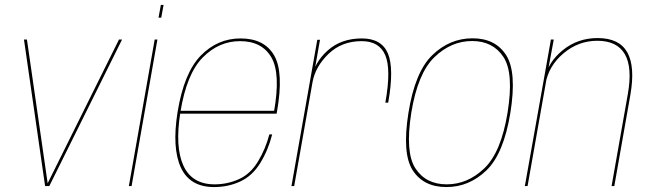

<svg xmlns="http://www.w3.org/2000/svg" viewBox="-20 -753 2634 777"><path d="M162.5 0H179.5L474 -593H461.5L172.5 -10.5H173L89 -593H77Z M501.5 0H512.5L617 -593H606ZM631 -733 621.5 -681.5H632.5L642 -733Z M846.5 4 848.5 -7Q757 -7 722.2 -82.8Q687.5 -158.5 710 -299Q735 -454 800.2 -520.2Q865.5 -586.5 951.5 -586.5Q1040 -586.5 1078.2 -520.8Q1116.5 -455 1088.5 -299L1094.5 -304.5H706L704 -293H1099.5Q1100.5 -298 1101 -301.5Q1129 -461 1089.2 -529.2Q1049.5 -597.5 953.5 -597.5Q860.5 -597.5 792.5 -528Q724.5 -458.5 698.5 -299Q675.5 -153.5 712 -74.8Q748.5 4 846.5 4ZM848.5 -7 846.5 4Q903.5 4 952.2 -18.5Q1001 -41 1033 -92.8Q1065 -144.5 1081.5 -209H1070Q1054.5 -149.5 1023.8 -99Q993 -48.5 946.5 -27.8Q900 -7 848.5 -7Z M1539.5 -337.5H1551Q1575.5 -476 1549.8 -536.8Q1524 -597.5 1444.5 -597.5Q1361 -597.5 1306.5 -549Q1252 -500.5 1240.5 -434.5L1244.5 -419.5Q1256 -483.5 1309.5 -535Q1363 -586.5 1443.5 -586.5Q1515 -586.5 1539.2 -529.5Q1563.5 -472.5 1539.5 -337.5ZM1159.5 0H1170.5L1252 -461.5L1275 -592H1264Z M1786.5 4Q1878.5 4 1948.5 -63.5Q2018.5 -131 2045.5 -297Q2072 -462 2028.2 -530Q1984.5 -598 1892.5 -598Q1800 -598 1729.8 -530.2Q1659.5 -462.5 1633 -297Q1606.5 -131.5 1650.2 -63.8Q1694 4 1786.5 4ZM1788 -7Q1703.5 -7 1661.2 -71.5Q1619 -136 1644.5 -297Q1670.5 -456.5 1738.2 -521.8Q1806 -587 1890.5 -587Q1975 -587 2017.5 -522.2Q2060 -457.5 2034 -297Q2008 -137 1940.2 -72Q1872.5 -7 1788 -7Z M2104 0H2115L2197 -463.5L2221 -593H2209.5ZM2455 0H2466L2531 -369Q2551 -483.5 2518.5 -541.2Q2486 -599 2398.5 -599Q2318 -599 2257.8 -550.2Q2197.5 -501.5 2186 -436.5L2187.5 -413.5Q2200 -486 2260.2 -537Q2320.5 -588 2397.5 -588Q2477 -588 2508.5 -534Q2540 -480 2520.5 -371Z"/></svg>

Font: Anybody UltraCondensed Thin Thin
Style: Italic
Weight: 250
Italic angle: -10°
Version: Version 1.111